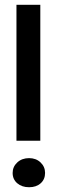

<svg xmlns="http://www.w3.org/2000/svg" viewBox="-20 -782 242 805"><path d="M49 -762H149V-192H49ZM102 3Q72 3 52.5 -13.5Q33 -30 33 -57Q33 -83 52.5 -101Q72 -119 102 -119Q131 -119 150 -101Q169 -83 169 -57Q169 -30 150.5 -13.5Q132 3 102 3Z"/></svg>

Font: Josefin Sans Thin SemiBold
Style: Regular
Weight: 600
Version: Version 2.000